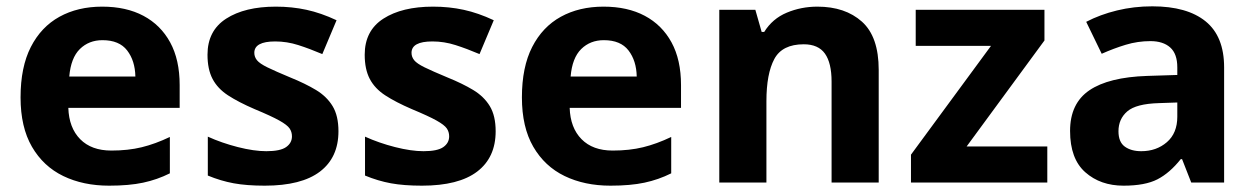

<svg xmlns="http://www.w3.org/2000/svg" viewBox="-20 -577 3965 607"><path d="M303 -556Q379 -556 433.5 -527Q488 -498 518 -443Q548 -388 548 -308V-236H196Q198 -173 233.5 -137Q269 -101 332 -101Q385 -101 428 -111.5Q471 -122 517 -144V-29Q477 -9 432.5 0.5Q388 10 325 10Q243 10 180 -20.5Q117 -51 81 -113Q45 -175 45 -269Q45 -365 77.5 -428.5Q110 -492 168 -524Q226 -556 303 -556ZM304 -450Q261 -450 232.5 -422Q204 -394 199 -335H408Q407 -385 382 -417.5Q357 -450 304 -450Z M1050 -162Q1050 -79 991.5 -34.5Q933 10 817 10Q760 10 719 2.5Q678 -5 637 -22V-145Q681 -125 732 -112Q783 -99 822 -99Q866 -99 884.5 -112Q903 -125 903 -146Q903 -160 895.5 -171Q888 -182 863 -196Q838 -210 785 -232Q734 -254 701 -275.5Q668 -297 652 -327.5Q636 -358 636 -404Q636 -480 695 -518Q754 -556 852 -556Q903 -556 949 -546Q995 -536 1044 -513L999 -406Q959 -423 923 -434.5Q887 -446 850 -446Q817 -446 800.5 -437Q784 -428 784 -410Q784 -397 792.5 -386.5Q801 -376 825.5 -364Q850 -352 898 -332Q945 -313 979 -292.5Q1013 -272 1031.5 -241.5Q1050 -211 1050 -162Z M1547 -162Q1547 -79 1488.5 -34.5Q1430 10 1314 10Q1257 10 1216 2.5Q1175 -5 1134 -22V-145Q1178 -125 1229 -112Q1280 -99 1319 -99Q1363 -99 1381.5 -112Q1400 -125 1400 -146Q1400 -160 1392.5 -171Q1385 -182 1360 -196Q1335 -210 1282 -232Q1231 -254 1198 -275.5Q1165 -297 1149 -327.5Q1133 -358 1133 -404Q1133 -480 1192 -518Q1251 -556 1349 -556Q1400 -556 1446 -546Q1492 -536 1541 -513L1496 -406Q1456 -423 1420 -434.5Q1384 -446 1347 -446Q1314 -446 1297.5 -437Q1281 -428 1281 -410Q1281 -397 1289.5 -386.5Q1298 -376 1322.5 -364Q1347 -352 1395 -332Q1442 -313 1476 -292.5Q1510 -272 1528.5 -241.5Q1547 -211 1547 -162Z M1888 -556Q1964 -556 2018.5 -527Q2073 -498 2103 -443Q2133 -388 2133 -308V-236H1781Q1783 -173 1818.5 -137Q1854 -101 1917 -101Q1970 -101 2013 -111.5Q2056 -122 2102 -144V-29Q2062 -9 2017.5 0.5Q1973 10 1910 10Q1828 10 1765 -20.5Q1702 -51 1666 -113Q1630 -175 1630 -269Q1630 -365 1662.5 -428.5Q1695 -492 1753 -524Q1811 -556 1888 -556ZM1889 -450Q1846 -450 1817.5 -422Q1789 -394 1784 -335H1993Q1992 -385 1967 -417.5Q1942 -450 1889 -450Z M2564 -556Q2652 -556 2705 -508.5Q2758 -461 2758 -356V0H2609V-319Q2609 -378 2588 -407.5Q2567 -437 2521 -437Q2453 -437 2428 -390.5Q2403 -344 2403 -257V0H2254V-546H2368L2388 -476H2396Q2422 -518 2467.5 -537Q2513 -556 2564 -556Z M3291 0H2860V-88L3113 -432H2875V-546H3282V-449L3036 -114H3291Z M3623 -557Q3733 -557 3791.5 -509.5Q3850 -462 3850 -364V0H3746L3717 -74H3713Q3678 -30 3639 -10Q3600 10 3532 10Q3459 10 3411 -32.5Q3363 -75 3363 -163Q3363 -250 3424 -291.5Q3485 -333 3607 -337L3702 -340V-364Q3702 -407 3679.5 -427Q3657 -447 3617 -447Q3577 -447 3539 -435.5Q3501 -424 3463 -407L3414 -508Q3458 -531 3511.5 -544Q3565 -557 3623 -557ZM3644 -251Q3572 -249 3544 -225Q3516 -201 3516 -162Q3516 -128 3536 -113.5Q3556 -99 3588 -99Q3636 -99 3669 -127.5Q3702 -156 3702 -208V-253Z"/></svg>

Font: Noto Sans Tangsa
Style: Bold
Weight: 700
Version: Version 1.504